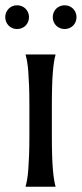

<svg xmlns="http://www.w3.org/2000/svg" viewBox="-33 -706 310 726"><path d="M78.1 -309.1Q78.1 -350.6 76.9 -381.6Q75.7 -412.6 74 -435.1Q72.3 -457.5 69.6 -472.7Q66.9 -487.8 64 -498V-500H176.8V-498Q173.8 -487.8 171.4 -472.7Q168.9 -457.5 167 -435.1Q165 -412.6 164.1 -381.6Q163.1 -350.6 163.1 -309.1V-190.9Q163.1 -149.4 164.1 -118.4Q165 -87.4 167 -64.9Q168.9 -42.5 171.4 -27.3Q173.8 -12.2 176.8 -2V0H64V-2Q66.9 -12.2 69.6 -27.3Q72.3 -42.5 74 -64.9Q75.7 -87.4 76.9 -118.4Q78.1 -149.4 78.1 -190.9ZM-13.2 -641.1Q-13.2 -650.4 -9.8 -658.7Q-6.3 -667 -0.2 -673.1Q5.9 -679.2 13.9 -682.6Q22 -686 31.7 -686Q41 -686 49.3 -682.6Q57.6 -679.2 63.7 -673.1Q69.8 -667 73.2 -658.7Q76.7 -650.4 76.7 -641.1Q76.7 -631.8 73.2 -623.5Q69.8 -615.2 63.7 -609.1Q57.6 -603 49.3 -599.6Q41 -596.2 31.7 -596.2Q22 -596.2 13.9 -599.6Q5.9 -603 -0.2 -609.1Q-6.3 -615.2 -9.8 -623.5Q-13.2 -631.8 -13.2 -641.1ZM166.5 -641.1Q166.5 -650.4 169.9 -658.7Q173.3 -667 179.4 -673.1Q185.5 -679.2 193.8 -682.6Q202.1 -686 211.4 -686Q220.7 -686 229 -682.6Q237.3 -679.2 243.4 -673.1Q249.5 -667 252.9 -658.7Q256.3 -650.4 256.3 -641.1Q256.3 -631.8 252.9 -623.5Q249.5 -615.2 243.4 -609.1Q237.3 -603 229 -599.6Q220.7 -596.2 211.4 -596.2Q202.1 -596.2 193.8 -599.6Q185.5 -603 179.4 -609.1Q173.3 -615.2 169.9 -623.5Q166.5 -631.8 166.5 -641.1Z"/></svg>

Font: Marcellus
Style: Regular
Weight: 400
Designer: Astigmatic (AOETI)
Foundry: Astigmatic (AOETI)
Version: Version 1.000